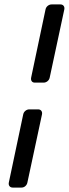

<svg xmlns="http://www.w3.org/2000/svg" viewBox="-20 -849 312 869"><path d="M138 -475Q128 -475 123.5 -481.5Q119 -488 121 -498L186 -806Q188 -816 196 -822.5Q204 -829 214 -829H253Q263 -829 268 -822.5Q273 -816 271 -806L205 -498Q203 -488 195 -481.5Q187 -475 177 -475ZM38 0Q28 0 23 -6.5Q18 -13 20 -23L85 -331Q87 -341 95 -347.5Q103 -354 113 -354H152Q162 -354 167 -347.5Q172 -341 170 -331L104 -23Q102 -13 94.5 -6.5Q87 0 77 0Z"/></svg>

Font: Rubik
Style: Italic
Weight: 400
Italic angle: -12°
Designer: Hubert and Fischer
Foundry: Hubert and Fischer
Version: Version 2.300;gftools[0.9.30]